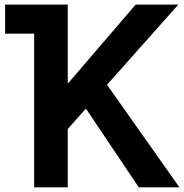

<svg xmlns="http://www.w3.org/2000/svg" viewBox="-20 -806 792 826"><path d="M2 -661.1V-786.1H271.5V-448.2H273.4L563.5 -786.1H747.1L440.4 -441.4L752 0H577.1L349.6 -338.9L271.5 -251V0H127V-661.1Z"/></svg>

Font: Gothic A1 ExtraBold
Style: Regular
Weight: 800
Designer: HanYang I&C Co.,Ltd.
Foundry: HanYang I&C Co.,Ltd.
Version: Version 2.50